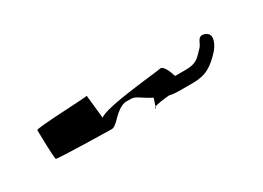

<svg xmlns="http://www.w3.org/2000/svg" viewBox="-19 -610 457 333"><g transform="rotate(-30 209.5 -443.5)"><path d="M38 -474C38 -470 39 -417 41 -415C43 -413 146 -411 150 -411C156 -411 159 -415 163 -418C172 -427 184 -440 197 -440C213 -440 211 -440 227 -430C233 -426 237 -424 241 -422L236 -407C241 -409 253 -411 266 -412C270 -411 277 -410 287 -410H313C338 -410 352 -418 372 -440C382 -453 387 -468 373 -473C359 -478 359 -463 353 -457C339 -442 334 -436 313 -436H292C288 -449 282 -462 275 -460C269 -458 160 -449 147 -436L142 -483C140 -481 38 -478 38 -474ZM235 -404 236 -407C234 -406 233 -405 235 -404Z"/></g></svg>

Font: FailCity
Style: Regular
Weight: 400
Version: Version 1